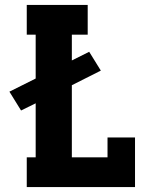

<svg xmlns="http://www.w3.org/2000/svg" viewBox="-20 -755 640 775"><path d="M88 0V-120H124V-338L65 -309L18 -385L124 -438V-615H88V-735H334V-615H270V-511L340 -546L387 -470L270 -411V-120H414V-200H525V0Z"/></svg>

Font: Iosevka Curly Slab HvEx
Style: Regular
Weight: 900
Width: 7
Monospace: yes
Designer: Belleve Invis
Foundry: Belleve Invis
Version: Version 11.1.0; ttfautohint (v1.8.3)